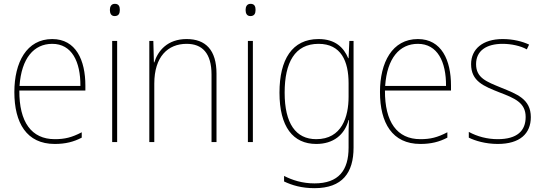

<svg xmlns="http://www.w3.org/2000/svg" viewBox="-20 -742 2835 1003"><path d="M253 -538C119 -538 55 -416 55 -261C55 -100 119 10 266 10C322 10 365 -1 407 -23V-51C355 -24 319 -15 266 -15C144 -15 80 -105 81 -269H426V-295C426 -427 377 -538 253 -538ZM253 -513C355 -513 401 -420 400 -293H82C92 -438 157 -513 253 -513Z M580 -722C560 -722 554 -706 554 -690C554 -673 560 -658 579 -658C600 -658 606 -672 606 -690C606 -706 602 -722 580 -722ZM592 -528H566V0H592Z M955 -538C855 -538 805 -477 786 -416H784L781 -528H760V0H786V-305C786 -446 857 -513 955 -513C1036 -513 1085 -465 1085 -352V0H1111V-357C1111 -481 1054 -538 955 -538Z M1289 -722C1269 -722 1263 -706 1263 -690C1263 -673 1269 -658 1288 -658C1309 -658 1315 -672 1315 -690C1315 -706 1311 -722 1289 -722ZM1301 -528H1275V0H1301Z M1644 -538C1506 -538 1440 -431 1440 -258C1440 -79 1511 10 1632 10C1721 10 1780 -37 1801 -115H1803C1801 -75 1801 -51 1801 -15V29C1801 148 1749 216 1623 216C1559 216 1507 199 1464 177V206C1506 226 1556 241 1623 241C1769 241 1827 160 1827 29V-528H1805L1801 -438H1799C1776 -493 1732 -538 1644 -538ZM1644 -513C1762 -513 1801 -422 1801 -307V-237C1801 -132 1766 -15 1632 -15C1525 -15 1467 -97 1467 -258C1467 -415 1520 -513 1644 -513Z M2163 -538C2029 -538 1965 -416 1965 -261C1965 -100 2029 10 2176 10C2232 10 2275 -1 2317 -23V-51C2265 -24 2229 -15 2176 -15C2054 -15 1990 -105 1991 -269H2336V-295C2336 -427 2287 -538 2163 -538ZM2163 -513C2265 -513 2311 -420 2310 -293H1992C2002 -438 2067 -513 2163 -513Z M2753 -130C2753 -226 2678 -251 2598 -284C2523 -315 2467 -334 2467 -407C2467 -477 2521 -513 2606 -513C2651 -513 2701 -502 2732 -484L2744 -509C2708 -526 2660 -538 2606 -538C2501 -538 2441 -485 2441 -407C2441 -317 2507 -292 2590 -259C2668 -229 2726 -206 2726 -131C2726 -59 2682 -15 2580 -15C2525 -15 2473 -29 2429 -53V-23C2461 -7 2516 10 2580 10C2696 10 2753 -44 2753 -130Z"/></svg>

Font: Noto Sans Hebrew SemiCondensed Thin
Style: Regular
Weight: 100
Width: 4
Designer: Monotype Design Team
Foundry: Monotype Imaging Inc.
Version: Version 2.004